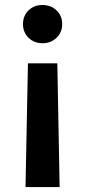

<svg xmlns="http://www.w3.org/2000/svg" viewBox="-20 -571 343 775"><path d="M83 184.1 92.8 -315.4H211.4L220.7 184.1ZM151.4 -396.5Q117.7 -396.5 95.2 -418.5Q72.8 -440.4 72.8 -473.6Q72.8 -507.3 95.2 -529.1Q117.7 -550.8 151.4 -550.8Q185.5 -550.8 208.3 -529.1Q231 -507.3 231 -473.6Q231 -440.4 208.3 -418.5Q185.5 -396.5 151.4 -396.5Z"/></svg>

Font: Inter 18pt SemiBold
Style: Regular
Weight: 600
Designer: Rasmus Andersson
Foundry: rsms
Version: Version 4.001;git-66647c0bb